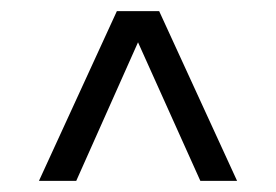

<svg xmlns="http://www.w3.org/2000/svg" viewBox="-20 -769 496 345"><path d="M50 -444 190 -749H266L406 -444H340L228 -693L117 -444Z"/></svg>

Font: Saira Thin
Style: Regular
Weight: 400
Version: Version 1.101